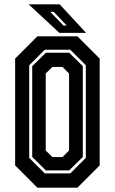

<svg xmlns="http://www.w3.org/2000/svg" viewBox="-20 -868 531 888"><path d="M153 0 50 -103V-597L153 -700H338L441 -597V-103L338 0ZM187 -66H305L377 -138V-566L305 -638H187L115 -566V-138ZM192 -80 129 -142V-562L192 -624H300L363 -562V-142L300 -80ZM222 -141.5H269L299.5 -172V-528L269 -558.5H222L191.5 -528V-172ZM378 -716H254.5L112.5 -848H256ZM288.5 -750 228.5 -813H212.5L273.5 -750Z"/></svg>

Font: Tourney Condensed Regular
Style: Bold
Weight: 700
Width: 3
Designer: Tyler Finck
Foundry: Etcetera Type Co
Version: Version 1.010; ttfautohint (v1.8.3)